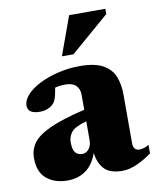

<svg xmlns="http://www.w3.org/2000/svg" viewBox="-79 -732 664 809"><g transform="rotate(-10 253.0 -327.5)"><path d="M506.5 -37.5Q477.5 -15.5 443.8 -0.2Q410 15 380.5 15Q326 15 302 -11.5Q278 -38 273.5 -80.5Q255.5 -30.5 222.8 -7.8Q190 15 145.5 15Q90.5 15 56 -13.8Q21.5 -42.5 21.5 -103Q21.5 -137.5 41.2 -165.8Q61 -194 113.8 -218.5Q166.5 -243 265.5 -266.5V-330.5Q265.5 -355.5 250.8 -370.2Q236 -385 205 -385Q181.5 -385 161 -379.5Q156 -348 151 -334.2Q146 -320.5 139 -313.5Q131 -304 115.2 -297.2Q99.5 -290.5 81 -290.5Q29 -290.5 29 -325Q29 -349 50 -371.8Q71 -394.5 106.8 -412.2Q142.5 -430 187 -440.5Q231.5 -451 278.5 -451Q343 -451 378 -431.2Q413 -411.5 426.2 -377.8Q439.5 -344 439.5 -301.5V-93.5Q439.5 -61 466 -61Q474.5 -61 484.8 -63.8Q495 -66.5 506.5 -74ZM185.5 -140.5Q185.5 -110 196 -97.2Q206.5 -84.5 225 -84.5Q242.5 -84.5 254 -99.2Q265.5 -114 265.5 -135V-217Q214 -202.5 199.8 -183.5Q185.5 -164.5 185.5 -140.5ZM212 -504.5 272 -670H427V-647.5L261.5 -504.5Z"/></g></svg>

Font: Newsreader 16pt ExtraBold
Style: Regular
Weight: 800
Designer: Hugues Gentile
Foundry: Production Type
Version: Version 1.003; ttfautohint (v1.8.3)